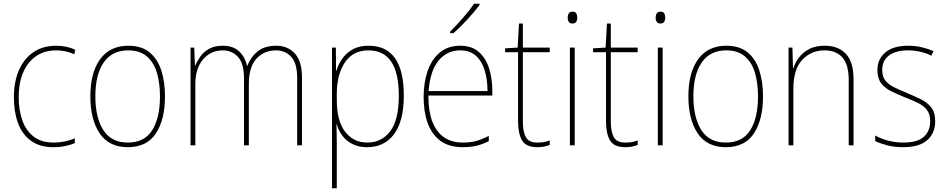

<svg xmlns="http://www.w3.org/2000/svg" viewBox="-20 -851 5113 1037"><path d="M269 -56Q195 -56 147.5 -90.5Q100 -125 77.5 -185.5Q55 -246 55 -325Q55 -410 82.5 -472.5Q110 -535 161 -569.5Q212 -604 283 -604Q341 -604 387 -582L381 -558Q357 -569 332.5 -574Q308 -579 283 -579Q190 -579 135.5 -511Q81 -443 81 -326Q81 -256 100.5 -201Q120 -146 161.5 -113.5Q203 -81 270 -81Q300 -81 329.5 -87Q359 -93 384 -104V-78Q363 -69 333 -62.5Q303 -56 269 -56Z M871 -330Q871 -205 822 -130.5Q773 -56 670 -56Q569 -56 518.5 -130.5Q468 -205 468 -331Q468 -459 521 -531.5Q574 -604 673 -604Q744 -604 787.5 -568.5Q831 -533 851 -471Q871 -409 871 -330ZM495 -331Q495 -216 538 -148.5Q581 -81 670 -81Q760 -81 802 -147.5Q844 -214 844 -330Q844 -402 827.5 -458Q811 -514 773 -546.5Q735 -579 673 -579Q585 -579 540 -513.5Q495 -448 495 -331Z M1472 -604Q1534 -604 1572.5 -562Q1611 -520 1611 -432V-66H1585V-430Q1585 -510 1552.5 -544.5Q1520 -579 1472 -579Q1406 -579 1365 -534Q1324 -489 1324 -397V-66H1298V-424Q1298 -509 1265 -544Q1232 -579 1184 -579Q1119 -579 1077 -530.5Q1035 -482 1035 -395V-66H1009V-594H1029L1033 -497H1035Q1044 -520 1061.5 -545Q1079 -570 1108.5 -587Q1138 -604 1184 -604Q1238 -604 1270.5 -574.5Q1303 -545 1314 -496H1316Q1334 -543 1371.5 -573.5Q1409 -604 1472 -604Z M1971 -604Q2161 -604 2161 -335Q2161 -197 2108.5 -126.5Q2056 -56 1963 -56Q1916 -56 1882.5 -73.5Q1849 -91 1828.5 -119Q1808 -147 1799 -179H1797Q1798 -154 1798.5 -126.5Q1799 -99 1799 -70V166H1773V-594H1794L1795 -469H1797Q1807 -503 1828.5 -534Q1850 -565 1885 -584.5Q1920 -604 1971 -604ZM1970 -579Q1887 -579 1843 -514Q1799 -449 1799 -341V-312Q1799 -198 1844 -139.5Q1889 -81 1964 -81Q2041 -81 2087.5 -142Q2134 -203 2134 -335Q2134 -579 1970 -579Z M2466 -604Q2528 -604 2566 -570.5Q2604 -537 2621.5 -482Q2639 -427 2639 -361V-335H2294Q2293 -212 2340.5 -146.5Q2388 -81 2479 -81Q2519 -81 2550 -89Q2581 -97 2620 -117V-89Q2588 -72 2554.5 -64Q2521 -56 2479 -56Q2405 -56 2358.5 -90.5Q2312 -125 2290 -186Q2268 -247 2268 -327Q2268 -404 2289.5 -467Q2311 -530 2355 -567Q2399 -604 2466 -604ZM2466 -579Q2394 -579 2348.5 -523.5Q2303 -468 2295 -359H2613Q2613 -422 2597.5 -472Q2582 -522 2549.5 -550.5Q2517 -579 2466 -579ZM2570 -824Q2544 -789 2504.5 -746Q2465 -703 2429 -672H2411V-680Q2445 -714 2481 -755Q2517 -796 2540 -831H2570Z M2882 -81Q2903 -81 2919.5 -84Q2936 -87 2949 -93V-68Q2935 -63 2919.5 -59.5Q2904 -56 2882 -56Q2821 -56 2799.5 -93Q2778 -130 2778 -196V-569H2708V-590L2776 -594L2783 -724H2804V-594H2949V-569H2804V-196Q2804 -140 2820 -110.5Q2836 -81 2882 -81Z M3072 -788Q3088 -788 3093 -778Q3098 -768 3098 -756Q3098 -743 3092.5 -733.5Q3087 -724 3071 -724Q3057 -724 3051.5 -733.5Q3046 -743 3046 -756Q3046 -768 3051.5 -778Q3057 -788 3072 -788ZM3084 -594V-66H3058V-594Z M3357 -81Q3378 -81 3394.5 -84Q3411 -87 3424 -93V-68Q3410 -63 3394.5 -59.5Q3379 -56 3357 -56Q3296 -56 3274.5 -93Q3253 -130 3253 -196V-569H3183V-590L3251 -594L3258 -724H3279V-594H3424V-569H3279V-196Q3279 -140 3295 -110.5Q3311 -81 3357 -81Z M3547 -788Q3563 -788 3568 -778Q3573 -768 3573 -756Q3573 -743 3567.5 -733.5Q3562 -724 3546 -724Q3532 -724 3526.5 -733.5Q3521 -743 3521 -756Q3521 -768 3526.5 -778Q3532 -788 3547 -788ZM3559 -594V-66H3533V-594Z M4101 -330Q4101 -205 4052 -130.5Q4003 -56 3900 -56Q3799 -56 3748.5 -130.5Q3698 -205 3698 -331Q3698 -459 3751 -531.5Q3804 -604 3903 -604Q3974 -604 4017.5 -568.5Q4061 -533 4081 -471Q4101 -409 4101 -330ZM3725 -331Q3725 -216 3768 -148.5Q3811 -81 3900 -81Q3990 -81 4032 -147.5Q4074 -214 4074 -330Q4074 -402 4057.5 -458Q4041 -514 4003 -546.5Q3965 -579 3903 -579Q3815 -579 3770 -513.5Q3725 -448 3725 -331Z M4434 -604Q4508 -604 4549 -560Q4590 -516 4590 -423V-66H4564V-418Q4564 -503 4529.5 -541Q4495 -579 4434 -579Q4361 -579 4313 -528Q4265 -477 4265 -371V-66H4239V-594H4260L4263 -482H4265Q4274 -512 4295 -540Q4316 -568 4350 -586Q4384 -604 4434 -604Z M5031 -196Q5031 -132 4988 -94Q4945 -56 4858 -56Q4810 -56 4770.5 -66.5Q4731 -77 4707 -89V-119Q4740 -101 4778.5 -91Q4817 -81 4858 -81Q4935 -81 4969.5 -112Q5004 -143 5004 -197Q5004 -234 4986.5 -257Q4969 -280 4938 -295Q4907 -310 4868 -325Q4827 -342 4793 -358.5Q4759 -375 4739 -401.5Q4719 -428 4719 -473Q4719 -532 4762 -568Q4805 -604 4884 -604Q4924 -604 4959.5 -595.5Q4995 -587 5022 -575L5010 -550Q4987 -563 4952.5 -571Q4918 -579 4884 -579Q4820 -579 4782.5 -552Q4745 -525 4745 -473Q4745 -436 4762.5 -415Q4780 -394 4809.5 -379.5Q4839 -365 4876 -350Q4916 -333 4951.5 -316Q4987 -299 5009 -271.5Q5031 -244 5031 -196Z"/></svg>

Font: Noto Sans Malayalam UI SemiCondensed Thin
Style: Regular
Weight: 100
Width: 4
Designer: Jelle Bosma - Monotype Design Team
Foundry: Monotype Imaging Inc.
Version: Version 2.104; ttfautohint (v1.8.4.7-5d5b)